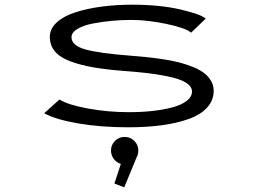

<svg xmlns="http://www.w3.org/2000/svg" viewBox="-20 -532 1090 819"><path d="M526.5 11Q410 11 313.8 -5.5Q217.5 -22 168.5 -49L233.5 -107.5Q269.5 -85 354.8 -69.2Q440 -53.5 530 -53.5Q582.5 -53.5 629 -58.5Q675.5 -63.5 714.5 -73.8Q753.5 -84 776.2 -101.5Q799 -119 799 -142Q799 -158 784.5 -170.8Q770 -183.5 745.5 -192.5Q721 -201.5 682.8 -208.8Q644.5 -216 603.2 -220.8Q562 -225.5 507 -229.5Q431.5 -235.5 378 -244.8Q324.5 -254 280.5 -270.2Q236.5 -286.5 214.5 -312.5Q192.5 -338.5 192.5 -374.5Q192.5 -409.5 222.5 -436.8Q252.5 -464 303.2 -480Q354 -496 415 -504Q476 -512 543 -512Q661 -512 748.8 -491.8Q836.5 -471.5 857.5 -452.5L795 -392.5Q774.5 -412 692.2 -429.5Q610 -447 539.5 -447Q499 -447 458 -443.2Q417 -439.5 376.5 -431.8Q336 -424 310.5 -408.8Q285 -393.5 285 -373.5Q285 -337.5 344.8 -321Q404.5 -304.5 536.5 -294.5Q575 -291.5 606.8 -288.2Q638.5 -285 676.2 -279.2Q714 -273.5 743.2 -266Q772.5 -258.5 801.5 -247Q830.5 -235.5 849.2 -221.5Q868 -207.5 879.8 -187.8Q891.5 -168 891.5 -145Q891.5 -103.5 863.2 -72.8Q835 -42 783.8 -24Q732.5 -6 668.5 2.5Q604.5 11 526.5 11ZM570 109.5Q570 125.5 563 138.5L510 267L468 251L495.5 167Q477 161.5 465.2 145.8Q453.5 130 453.5 109.5Q453.5 86 470.5 69Q487.5 52 512 52Q536 52 553 69Q570 86 570 109.5Z"/></svg>

Font: League Mono Extended Light
Style: Regular
Weight: 300
Width: 9
Designer: Tyler Finck
Foundry: The League of Moveable Type / Tyler Finck
Version: Version 2.210